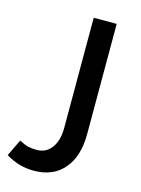

<svg xmlns="http://www.w3.org/2000/svg" viewBox="-152 -552 627 856"><g transform="rotate(15 161.5 -124.0)"><path d="M89 240Q56 240 25 231.5Q-6 223 -40 203L-3 126Q22 139 39.5 143Q57 147 78 147Q122 147 147 112.5Q172 78 172 22V-488H278V21Q278 123 228.5 181.5Q179 240 89 240Z"/></g></svg>

Font: Noto Kufi Arabic Medium
Style: Regular
Weight: 500
Designer: Monotype Design Team, David Williams, Khaled Hosny
Foundry: Google LLC
Version: Version 2.109; ttfautohint (v1.8.4.7-5d5b)